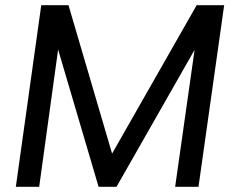

<svg xmlns="http://www.w3.org/2000/svg" viewBox="-20 -720 895 740"><path d="M41 0 139 -700H244L412 -128L738 -700H844L745 0H655L730 -528L429 0H360L204 -529L131 0Z"/></svg>

Font: Host Grotesk
Style: Italic
Weight: 400
Italic angle: -8°
Designer: Doğukan Karapınar based on Poppins by Indian Type Foundry, Jonny Pinhorn
Foundry: Element Type
Version: Version 1.001; ttfautohint (v1.8.4.7-5d5b)